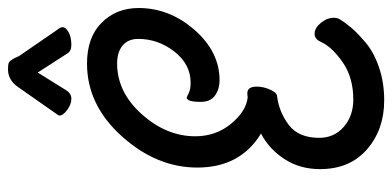

<svg xmlns="http://www.w3.org/2000/svg" viewBox="-276 -684 1002 491"><g transform="rotate(-90 225.5 -438.0)"><path d="M423 -72Q414 -57 400.5 -41Q387 -25 362 -4Q337 17 298.5 30Q260 43 215 43Q140 43 89.5 -1Q39 -45 39 -121Q39 -173 65 -212.5Q91 -252 130 -272Q43 -325 43 -435Q43 -539 123 -628Q203 -717 309 -717Q376 -717 413.5 -679.5Q451 -642 451 -585Q451 -506 395 -442Q339 -378 266 -378Q244 -378 227.5 -389.5Q211 -401 211 -426Q211 -462 222 -462Q223 -462 233 -457Q243 -452 260 -452Q307 -452 339.5 -493.5Q372 -535 372 -586Q372 -612 355 -626Q338 -640 309 -640Q236 -640 179.5 -577Q123 -514 123 -440Q123 -387 155.5 -348Q188 -309 224 -306Q227 -307 233 -307Q250 -307 250 -283Q250 -266 242.5 -249Q235 -232 226 -231Q185 -226 152 -201Q119 -176 119 -123Q119 -85 147 -60.5Q175 -36 217 -36Q273 -36 312 -63Q351 -90 364 -118Q371 -135 385 -135Q400 -135 413 -119Q426 -103 426 -86Q426 -78 423 -72ZM328 -891 394 -795Q402 -785 402 -780Q402 -771 389 -764Q376 -757 357 -757Q341 -757 335 -767L286 -843L243 -774Q234 -757 219 -757Q205 -757 190.5 -767.5Q176 -778 176 -788Q176 -790 178 -792L248 -892Q266 -919 294 -919Q303 -919 308 -918Q313 -917 317 -911.5Q321 -906 322 -904Q323 -902 328 -891Z"/></g></svg>

Font: Grand Hotel
Style: Regular
Weight: 400
Designer: Brian J. Bonislawsky & Jim Lyles for Astigmatic (AOETI)
Foundry: Astigmatic (AOETI)
Version: Version 001.000